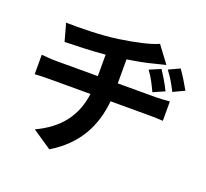

<svg xmlns="http://www.w3.org/2000/svg" viewBox="-141 -953 1282 1194"><g transform="rotate(20 500.0 -356.0)"><path d="M784 -638 710 -607C742 -563 754 -537 780 -483L855 -516C836 -556 808 -602 784 -638ZM895 -682 822 -648C854 -605 868 -581 896 -527L970 -562C949 -600 920 -647 895 -682ZM54 -467V-338C80 -340 117 -341 147 -341H422C403 -193 323 -86 172 -16L299 70C467 -31 539 -174 555 -341H814C841 -341 874 -340 902 -338V-466C879 -464 832 -461 811 -461H559V-620C619 -629 679 -640 727 -653C744 -657 770 -663 804 -672L722 -782C671 -758 570 -736 470 -722C359 -705 205 -704 128 -706L160 -590C227 -592 331 -594 427 -603V-461H146C115 -461 81 -464 54 -467Z"/></g></svg>

Font: Noto Sans CJK TC
Style: Bold
Weight: 700
Designer: Ryoko NISHIZUKA 西塚涼子 (kana, bopomofo & ideographs); Paul D. Hunt (Latin, Greek & Cyrillic); Sandoll Communications 산돌커뮤니
Foundry: Adobe
Version: Version 2.004;hotconv 1.0.118;makeotfexe 2.5.65603